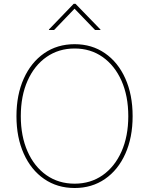

<svg xmlns="http://www.w3.org/2000/svg" viewBox="-20 -966 773 996"><path d="M367.2 9.3Q277.3 9.3 209.2 -37.6Q141.1 -84.5 103.3 -168.7Q65.4 -252.9 65.4 -363.3Q65.4 -474.6 103.5 -558.8Q141.6 -643.1 209.5 -689.9Q277.3 -736.8 367.2 -736.8Q456.5 -736.8 524.4 -689.9Q592.3 -643.1 630.1 -558.8Q668 -474.6 668 -363.3Q668 -252.4 630.1 -168.2Q592.3 -84 524.4 -37.4Q456.5 9.3 367.2 9.3ZM367.2 -13.2Q449.7 -13.2 512.5 -57.1Q575.2 -101.1 610.4 -180.2Q645.5 -259.3 645.5 -363.3Q645.5 -467.8 610.4 -546.9Q575.2 -626 512.5 -670.2Q449.7 -714.4 367.2 -714.4Q284.7 -714.4 221.7 -670.7Q158.7 -627 123.3 -547.9Q87.9 -468.8 87.9 -363.3Q87.9 -259.8 122.8 -180.7Q157.7 -101.6 220.7 -57.4Q283.7 -13.2 367.2 -13.2ZM260.7 -810.5H233.9V-813L362.3 -946.3H371.6L501 -813V-810.5H473.1L366.7 -920.9Z"/></svg>

Font: Inter 18pt Thin
Style: Regular
Weight: 250
Designer: Rasmus Andersson
Foundry: rsms
Version: Version 4.001;git-66647c0bb